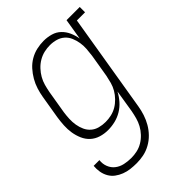

<svg xmlns="http://www.w3.org/2000/svg" viewBox="-220 -626 946 946"><g transform="rotate(-45 253.5 -152.5)"><path d="M161 223Q140 223 119 220.5Q98 218 78.5 210.5Q59 203 43 191Q27 179 17 161.5Q7 144 3.5 123.5Q0 103 2 82H42Q39 106 47.5 127.5Q56 149 73.5 162.5Q91 176 114 181Q137 186 161 186Q181 186 201.5 181.5Q222 177 240.5 166Q259 155 274.5 138.5Q290 122 300 103.5Q310 85 315.5 65Q321 45 325 24L344 -94Q332 -71 314.5 -51Q297 -31 274.5 -17.5Q252 -4 227 2Q202 8 177 8Q151 8 126.5 0.5Q102 -7 84 -23.5Q66 -40 56 -63Q46 -86 42 -111Q38 -136 39.5 -162.5Q41 -189 45 -215L65 -335Q69 -359 76.5 -383Q84 -407 97 -429.5Q110 -452 127.5 -471.5Q145 -491 167.5 -504Q190 -517 214.5 -522.5Q239 -528 263 -528Q289 -528 313.5 -521Q338 -514 355.5 -497Q373 -480 383 -457.5Q393 -435 397 -410L415 -520H507V-483H450L365 30Q361 55 353 79.5Q345 104 332 126.5Q319 149 300.5 168Q282 187 258.5 200Q235 213 210.5 218Q186 223 161 223ZM197 -29Q217 -29 237 -33.5Q257 -38 275 -48.5Q293 -59 308.5 -75Q324 -91 334.5 -109Q345 -127 350.5 -147Q356 -167 360 -187L380 -307Q383 -329 384.5 -350.5Q386 -372 382.5 -393Q379 -414 371 -433Q363 -452 348 -465.5Q333 -479 312.5 -485Q292 -491 270 -491Q250 -491 230 -486.5Q210 -482 191 -471Q172 -460 156.5 -443.5Q141 -427 130.5 -408.5Q120 -390 114.5 -370Q109 -350 105 -329L85 -209Q82 -188 81 -166.5Q80 -145 83.5 -124Q87 -103 95.5 -84.5Q104 -66 119 -53Q134 -40 154.5 -34.5Q175 -29 197 -29Z"/></g></svg>

Font: Iosevka Curly Slab Extralight
Style: Italic
Weight: 200
Italic angle: -9°
Monospace: yes
Designer: Belleve Invis
Foundry: Belleve Invis
Version: Version 22.1.2; ttfautohint (v1.8.4)